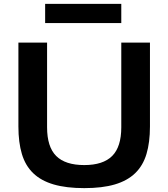

<svg xmlns="http://www.w3.org/2000/svg" viewBox="-20 -961 869 991"><path d="M213 -941H606V-842H213ZM415 10Q322 10 257 -9Q192 -28 151.5 -67Q111 -106 93 -166Q75 -226 75 -308V-741H223V-304Q223 -203 270 -156Q317 -109 415 -109Q512 -109 559 -156Q606 -203 606 -304V-741H754V-308Q754 -226 736 -166Q718 -106 677.5 -67Q637 -28 572.5 -9Q508 10 415 10Z"/></svg>

Font: Encode Sans Wide
Style: SemiBold
Weight: 600
Designer: Pablo Impallari, Andres Torresi
Foundry: Pablo Impallari, Andres Torresi
Version: Version 1.000; ttfautohint (v1.00) -l 8 -r 50 -G 200 -x 14 -